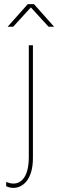

<svg xmlns="http://www.w3.org/2000/svg" viewBox="-20 -737 295 933"><path d="M10 147V168C21 173 33 176 45 176C92 176 140 134 140 31V-517H120V26C120 120 85 155 45 155C34 155 22 152 10 147ZM17 -607H44L130 -701L216 -607H243L145 -717H115Z"/></svg>

Font: Chess Sans Thin
Style: Regular
Weight: 100
Designer: Wolf Bōese
Foundry: Wolf Bōese
Version: Version 7.223;Glyphs 3.3 (3306)